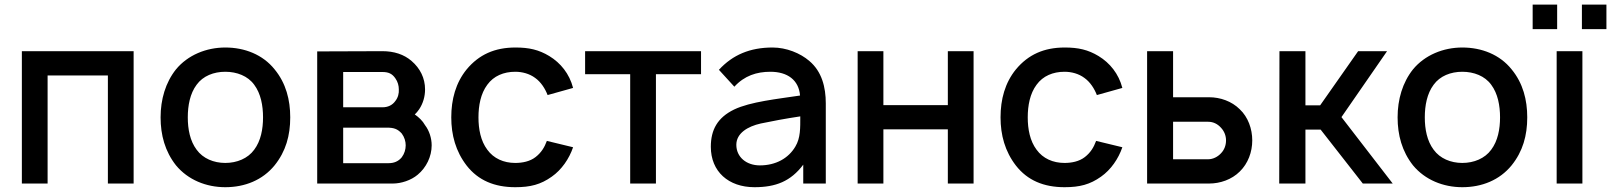

<svg xmlns="http://www.w3.org/2000/svg" viewBox="-20 -780 6847 816"><path d="M547.9 -562.5H72.9V0H182.3V-459.4H438.5V0H547.9Z M937.5 15.6C1020.8 15.6 1095.8 -14.6 1146.9 -77.1C1194.8 -136.5 1213.5 -204.2 1213.5 -281.2C1213.5 -355.2 1195.8 -426 1146.9 -485.4C1096.9 -547.9 1019.8 -578.1 937.5 -578.1C856.2 -578.1 778.1 -545.8 728.1 -485.4C683.3 -429.2 662.5 -357.3 662.5 -281.2C662.5 -206.3 681.2 -136.5 728.1 -77.1C779.2 -15.6 856.2 15.6 937.5 15.6ZM1097.9 -281.2C1097.9 -231.3 1088.5 -181.2 1060.4 -143.8C1033.3 -106.3 986.5 -87.5 937.5 -87.5C888.5 -87.5 842.7 -106.3 815.6 -143.8C787.5 -181.2 778.1 -231.3 778.1 -281.2C778.1 -331.2 787.5 -382.3 815.6 -419.8C842.7 -457.3 888.5 -475 937.5 -475C986.5 -475 1033.3 -457.3 1060.4 -419.8C1088.5 -382.3 1097.9 -331.2 1097.9 -281.2Z M1328.1 -561.5V0H1650C1684.4 0 1727.1 -13.5 1755.2 -37.5C1791.7 -67.7 1814.6 -114.6 1814.6 -162.5C1814.6 -192.7 1804.2 -225 1786.5 -247.9C1776 -266.7 1760.4 -281.2 1742.7 -293.8C1750 -300 1756.3 -308.3 1761.5 -315.6C1778.1 -340.6 1786.5 -369.8 1786.5 -400C1786.5 -447.9 1765.6 -489.6 1729.2 -520.8C1696.9 -549 1654.2 -562.5 1605.2 -562.5ZM1438.5 -474H1605.2C1631.3 -474 1646.9 -466.7 1660.4 -446.9C1670.8 -432.3 1675 -415.6 1675 -400C1676 -383.3 1671.9 -365.6 1660.4 -351C1647.9 -333.3 1629.2 -324 1605.2 -324H1438.5ZM1438.5 -237.5H1625C1653.1 -237.5 1669.8 -232.3 1687.5 -212.5C1699 -196.9 1704.2 -179.2 1704.2 -162.5C1704.2 -144.8 1699 -127.1 1687.5 -111.5C1672.9 -93.8 1654.2 -86.5 1631.3 -86.5H1438.5Z M2415.6 -406.3C2400 -466.7 2362.5 -512.5 2314.6 -541.7C2269.8 -568.8 2228.1 -578.1 2170.8 -578.1C2082.3 -578.1 2015.6 -547.9 1963.5 -485.4C1916.7 -428.1 1897.9 -357.3 1897.9 -281.2C1897.9 -206.3 1916.7 -136.5 1963.5 -76C2012.5 -13.5 2081.3 15.6 2169.8 15.6C2234.4 15.6 2278.1 4.2 2325 -29.2C2366.7 -58.3 2399 -105.2 2415.6 -154.2L2304.2 -181.2C2293.8 -153.1 2280.2 -131.2 2256.2 -112.5C2232.3 -93.8 2200 -87.5 2169.8 -87.5C2120.8 -87.5 2078.1 -106.3 2051 -143.8C2022.9 -181.2 2013.5 -231.3 2013.5 -281.2C2013.5 -331.2 2022.9 -382.3 2051 -419.8C2078.1 -457.3 2120.8 -475 2169.8 -475C2200 -475 2230.2 -466.7 2254.2 -449C2279.2 -431.3 2296.9 -403.1 2307.3 -376Z M2959.4 -562.5H2466.7V-464.6H2658.3V0H2767.7V-464.6H2959.4Z M3489.6 0V-340.6C3489.6 -409.4 3472.9 -476 3419.8 -520.8C3381.2 -554.2 3321.9 -578.1 3263.5 -578.1C3167.7 -578.1 3093.8 -546.9 3035.4 -483.3L3101 -411.5C3143.8 -458.3 3195.8 -475 3254.2 -475C3327.1 -475 3375 -439.6 3380.2 -374C3284.4 -359.4 3169.8 -347.9 3100 -314.6C3029.2 -280.2 3001 -228.1 3001 -156.2C3001 -51 3076 15.6 3186.5 15.6C3277.1 15.6 3340.6 -9.4 3393.8 -80.2V0ZM3360.4 -157.3C3331.2 -107.3 3277.1 -77.1 3209.4 -77.1C3152.1 -77.1 3109.4 -112.5 3109.4 -164.6C3109.4 -213.5 3157.3 -242.7 3213.5 -255.2C3257.3 -264.6 3318.8 -276 3381.2 -285.4C3381.2 -235.4 3382.3 -193.8 3360.4 -157.3Z M4008.3 -562.5V-333.3H3734.4V-562.5H3625V0H3734.4V-230.2H4008.3V0H4117.7V-562.5Z M4750 -406.3C4734.4 -466.7 4696.9 -512.5 4649 -541.7C4604.2 -568.8 4562.5 -578.1 4505.2 -578.1C4416.7 -578.1 4350 -547.9 4297.9 -485.4C4251 -428.1 4232.3 -357.3 4232.3 -281.2C4232.3 -206.3 4251 -136.5 4297.9 -76C4346.9 -13.5 4415.6 15.6 4504.2 15.6C4568.8 15.6 4612.5 4.2 4659.4 -29.2C4701 -58.3 4733.3 -105.2 4750 -154.2L4638.5 -181.2C4628.1 -153.1 4614.6 -131.2 4590.6 -112.5C4566.7 -93.8 4534.4 -87.5 4504.2 -87.5C4455.2 -87.5 4412.5 -106.3 4385.4 -143.8C4357.3 -181.2 4347.9 -231.3 4347.9 -281.2C4347.9 -331.2 4357.3 -382.3 4385.4 -419.8C4412.5 -457.3 4455.2 -475 4504.2 -475C4534.4 -475 4564.6 -466.7 4588.5 -449C4613.5 -431.3 4631.2 -403.1 4641.7 -376Z M4855.2 -562.5V0H5118.8C5165.6 0 5214.6 -16.7 5249 -51C5284.4 -85.4 5302.1 -134.4 5302.1 -183.3C5302.1 -232.3 5284.4 -282.3 5249 -315.6C5214.6 -350 5165.6 -366.7 5118.8 -366.7H4965.6V-562.5ZM4965.6 -262.5H5114.6C5136.5 -262.5 5155.2 -253.1 5169.8 -236.5C5183.3 -221.9 5190.6 -203.1 5190.6 -183.3C5190.6 -162.5 5183.3 -142.7 5168.8 -128.1C5155.2 -113.5 5135.4 -103.1 5114.6 -103.1H4965.6Z M5528.1 -229.2H5592.7L5771.9 0H5899L5681.2 -282.3L5875 -562.5H5752.1L5590.6 -332.3H5528.1V-562.5H5417.7L5416.7 0H5528.1Z M6194.8 15.6C6278.1 15.6 6353.1 -14.6 6404.2 -77.1C6452.1 -136.5 6470.8 -204.2 6470.8 -281.2C6470.8 -355.2 6453.1 -426 6404.2 -485.4C6354.2 -547.9 6277.1 -578.1 6194.8 -578.1C6113.5 -578.1 6035.4 -545.8 5985.4 -485.4C5940.6 -429.2 5919.8 -357.3 5919.8 -281.2C5919.8 -206.3 5938.5 -136.5 5985.4 -77.1C6036.5 -15.6 6113.5 15.6 6194.8 15.6ZM6355.2 -281.2C6355.2 -231.3 6345.8 -181.2 6317.7 -143.8C6290.6 -106.3 6243.8 -87.5 6194.8 -87.5C6145.8 -87.5 6100 -106.3 6072.9 -143.8C6044.8 -181.2 6035.4 -231.3 6035.4 -281.2C6035.4 -331.2 6044.8 -382.3 6072.9 -419.8C6100 -457.3 6145.8 -475 6194.8 -475C6243.8 -475 6290.6 -457.3 6317.7 -419.8C6345.8 -382.3 6355.2 -331.2 6355.2 -281.2Z M6493.8 -760.4V-656.2H6597.9V-760.4ZM6703.1 -760.4V-656.2H6807.3V-760.4ZM6595.8 -562.5V0H6705.2V-562.5Z"/></svg>

Font: Manrope Semibold
Style: Regular
Weight: 600
Width: 4
Designer: Michael Sharanda
Foundry: Michael Sharanda
Version: Version 2.000;PS 002.000;hotconv 1.0.88;makeotf.lib2.5.64775